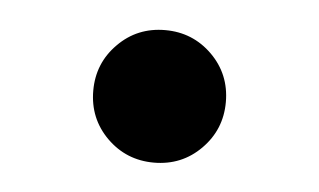

<svg xmlns="http://www.w3.org/2000/svg" viewBox="-28 -448 389 234"><g transform="rotate(5 166.5 -331.0)"><path d="M166.5 -249.5Q132.8 -249.5 109.1 -272.9Q85.4 -296.4 85.4 -330.6Q85.4 -364.3 108.9 -387.9Q132.3 -411.6 166.5 -411.6Q200.2 -411.6 223.9 -388.2Q247.6 -364.7 247.6 -330.6Q247.6 -296.9 224.1 -273.2Q200.7 -249.5 166.5 -249.5Z"/></g></svg>

Font: Tinos
Style: Bold
Weight: 700
Designer: Steve Matteson
Foundry: Monotype Imaging Inc.
Version: Version 1.23